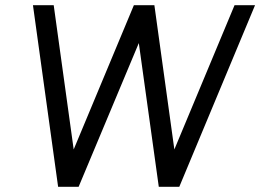

<svg xmlns="http://www.w3.org/2000/svg" viewBox="-20 -720 1003 740"><path d="M884 -700 652 -144 575 -700H496L264 -144L187 -700H107L204 0H283L515 -554L592 0H671L963 -700Z"/></svg>

Font: Unageo
Style: Regular-Italic
Weight: 400
Designer: Richard Sepsi
Foundry: Richard Sepsi
Version: Version 2.000